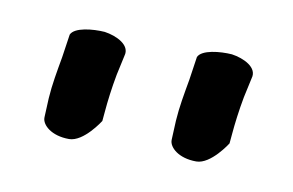

<svg xmlns="http://www.w3.org/2000/svg" viewBox="-32 -638 336 220"><g transform="rotate(10 136.0 -528.0)"><path d="M25 -484V-483C25 -475 36 -464 57 -464C74 -464 91 -491 91 -491L92 -502C93 -514 95 -530 98 -546L103 -569C107 -582 90 -590 76 -592C62 -593 41 -591 37 -582L33 -555C30 -538 27 -522 26 -506ZM173 -484V-483C173 -475 184 -464 205 -464C222 -464 239 -491 239 -491L240 -502C241 -514 243 -530 246 -546L251 -569C255 -582 238 -590 224 -592C210 -593 189 -591 185 -582L181 -555C178 -538 175 -522 174 -506Z"/></g></svg>

Font: Stray Cat
Style: ExBdExt
Weight: 800
Version: Version 1.0